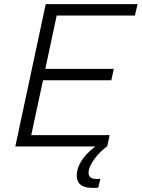

<svg xmlns="http://www.w3.org/2000/svg" viewBox="-20 -708 685 928"><path d="M254 -633H632L645 -688H201L54 0H441C384 42 351 93 351 140C351 175 370 200 427 200C437 200 445 200 455 199L465 156C456 157 451 157 447 157C418 157 408 145 408 127C408 85 460 26 497 0H498L510 -55H131L188 -320H518L530 -375H199Z"/></svg>

Font: Saira UNSAM Light Italic
Style: Regular
Weight: 300
Italic angle: -12°
Designer: Hector Gatti with collaboration of the Omnibus-Type team
Foundry: Omnibus-Type
Version: Version 0.072;PS 000.072;hotconv 1.0.88;makeotf.lib2.5.64775